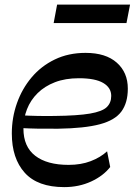

<svg xmlns="http://www.w3.org/2000/svg" viewBox="-20 -786 580 817"><path d="M253.1 10.2Q140.3 10.2 85.3 -50.9Q30.3 -112 30.3 -218.1Q30.3 -285.4 52.1 -346.9Q73.8 -408.3 114.5 -456.7Q155.2 -505 213.3 -533Q271.3 -561 344.1 -561Q430 -561 476.9 -519.4Q523.9 -477.9 523.9 -408.8Q523.9 -348.7 496.6 -311.5Q469.2 -274.3 404.7 -257.2Q340.2 -240 227.7 -238.3Q181.6 -237.8 142.4 -238.5Q103.2 -239.2 67.7 -241.2V-295.4Q103.3 -293.4 140.1 -292.7Q176.9 -292 212 -292.6Q311 -293.7 363.1 -302.7Q415.1 -311.7 434.2 -330.1Q453.3 -348.4 453.3 -377.9Q453.3 -412.9 419.2 -433Q385 -453.1 315.7 -453.1Q258 -453.1 214 -436.2Q170 -419.2 140 -389.6Q110 -360 94.8 -321.2Q79.7 -282.4 79.7 -238.8Q79.7 -161.9 129.9 -123.2Q180.1 -84.4 271.8 -84.4Q324.6 -84.4 365.8 -100.2Q407.1 -115.9 435.7 -142.1L448.9 -75.4Q419.8 -37.7 367.9 -13.7Q316 10.2 253.1 10.2ZM208.3 -687.8 223 -766.3H533.4L518.2 -687.8Z"/></svg>

Font: Savate ExtraLight
Style: Italic
Weight: 200
Italic angle: -11°
Designer: Max Esnée
Foundry: Plomb Type
Version: Version 2.000